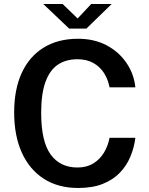

<svg xmlns="http://www.w3.org/2000/svg" viewBox="-20 -926 744 956"><path d="M369 -733Q448.5 -733 510 -700.8Q571.5 -668.5 609.2 -613.5Q647 -558.5 654 -491H525.5Q518 -531 497.8 -562.5Q477.5 -594 444.5 -612.5Q411.5 -631 365.5 -631Q308 -631 267.8 -603.8Q227.5 -576.5 206.2 -517.5Q185 -458.5 185 -364.5Q185 -222 232 -157Q279 -92 365.5 -92Q411.5 -92 444.5 -112.2Q477.5 -132.5 497.8 -166.2Q518 -200 525.5 -240H654Q648 -191 629.2 -146Q610.5 -101 576.5 -65.8Q542.5 -30.5 491.2 -10.2Q440 10 369 10Q269.5 10 198.2 -35.8Q127 -81.5 88.8 -165.8Q50.5 -250 50.5 -366Q50.5 -481.5 88.5 -563.5Q126.5 -645.5 197.8 -689.2Q269 -733 369 -733ZM324.5 -783.5 195.5 -906H292L366.5 -834L434 -906H536L410 -783.5Z"/></svg>

Font: Public Sans SemiBold
Style: Regular
Weight: 600
Designer: The Public Sans Project Authors: Dan O. Williams and USWDS (Libre Franklin designed by Pablo Impallari and Rodrigo Fuenz
Version: Version 1.007